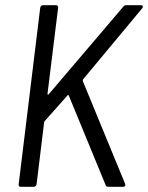

<svg xmlns="http://www.w3.org/2000/svg" viewBox="-20 -720 571 740"><path d="M60 0H110C115 0 120 -4 121 -10L150 -248C150 -250 151 -252 152 -253L240 -352C242 -355 244 -355 245 -352L387 -7C388 -2 393 0 398 0H454C462 0 465 -5 462 -12L299 -408C299 -410 299 -412 300 -414L528 -688C533 -694 531 -700 523 -700H468C463 -700 458 -699 455 -694L168 -357C166 -354 163 -355 163 -358L204 -690C205 -696 201 -700 196 -700H146C140 -700 136 -696 135 -690L52 -10C51 -4 54 0 60 0Z"/></svg>

Font: Barlow Semi Condensed
Style: Italic
Weight: 400
Width: 4
Italic angle: -7°
Designer: Jeremy Tribby
Foundry: Tribby Type
Version: Version 1.422;hotconv 1.0.109;makeotfexe 2.5.65596